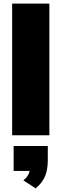

<svg xmlns="http://www.w3.org/2000/svg" viewBox="-20 -756 343 1073"><path d="M47.9 0V-735.8H255.9V0ZM179.2 296.9 110.8 252Q140.1 228.5 146 199.2H56.2V60.1H247.1V140.1Q247.1 191.4 231.9 228.5Q216.8 265.6 179.2 296.9Z"/></svg>

Font: Mulish ExtraBlack
Style: Regular
Weight: 1000
Designer: Vernon Adams
Foundry: Vernon Adams
Version: Version 3.603; ttfautohint (v1.8.3)